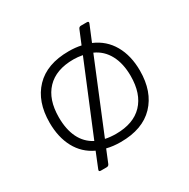

<svg xmlns="http://www.w3.org/2000/svg" viewBox="-151 -711 920 935"><g transform="rotate(-30 309.0 -243.0)"><path d="M147 74 181 -10Q119 -39 87 -98.5Q55 -158 55 -240Q55 -358 120.5 -426.5Q186 -495 309 -495Q347 -495 378 -488L409 -563Q413 -573 424 -573H457Q470 -573 464 -560L428 -473Q494 -445 528.5 -384.5Q563 -324 563 -240Q563 -122 497.5 -53.5Q432 15 309 15Q266 15 231 6L202 77Q198 87 187 87H154Q141 87 147 74ZM360 -444Q333 -449 309 -449Q211 -449 159 -394.5Q107 -340 107 -240Q107 -172 130 -125Q153 -78 199 -54ZM511 -240Q511 -310 485 -358.5Q459 -407 410 -429L249 -37Q276 -31 309 -31Q407 -31 459 -85.5Q511 -140 511 -240Z"/></g></svg>

Font: Mitr ExtraLight
Style: Regular
Weight: 275
Designer: Thanarat Vachiruckul
Foundry: Cadson Demak Co.,Ltd.
Version: Version 1.001